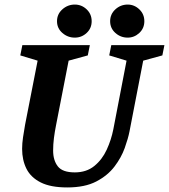

<svg xmlns="http://www.w3.org/2000/svg" viewBox="-20 -812 741 842"><path d="M275 10Q202 10 158.5 -12Q115 -34 96 -72Q77 -110 77 -159Q77 -183 81 -210Q85 -237 90 -265L145 -546L69 -569L78 -614H374L365 -569L281 -546L226 -264Q220 -234 216.5 -206.5Q213 -179 213 -152Q213 -109 233.5 -82.5Q254 -56 308 -56Q359 -56 393.5 -84Q428 -112 448 -155.5Q468 -199 477 -245L535 -546L459 -569L468 -614H701L692 -569L608 -546L548 -236Q542 -205 527 -163Q512 -121 482 -81.5Q452 -42 402 -16Q352 10 275 10ZM540 -647Q509 -647 486 -667.5Q463 -688 463 -719Q463 -750 486 -771Q509 -792 540 -792Q569 -792 591 -771Q613 -750 613 -719Q613 -688 591 -667.5Q569 -647 540 -647ZM308 -647Q277 -647 253.5 -667.5Q230 -688 230 -719Q230 -750 253.5 -771Q277 -792 308 -792Q338 -792 360 -771Q382 -750 382 -719Q382 -688 360 -667.5Q338 -647 308 -647Z"/></svg>

Font: Manuale
Style: Bold Italic
Weight: 700
Italic angle: -11°
Version: Version 1.002